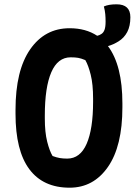

<svg xmlns="http://www.w3.org/2000/svg" viewBox="-20 -851 640 891"><path d="M303 -720Q378 -720 431 -685Q441 -687 450 -693Q460 -699 465 -712.5Q470 -726 470 -751Q470 -769 468.5 -785.5Q467 -802 462 -821Q473 -826 487.5 -828.5Q502 -831 521 -831Q585 -831 585 -771Q585 -730 570.5 -702.5Q556 -675 530 -659Q506 -644 481 -637Q548 -548 548 -371V-353Q548 -173 481 -76.5Q414 20 303 20Q180 20 116 -66Q52 -152 52 -323V-341Q52 -524 120 -622Q188 -720 303 -720ZM188 -301Q188 -237 199 -193.5Q210 -150 224 -127Q243 -120 258 -117.5Q273 -115 292 -115Q352 -115 382 -183.5Q412 -252 412 -379V-393Q412 -460 401 -504Q390 -548 376 -572Q357 -580 343 -582.5Q329 -585 308 -585Q248 -585 218 -515.5Q188 -446 188 -315Z"/></svg>

Font: Recursive Mn Csl St
Style: Bold
Weight: 700
Monospace: yes
Version: Version 1.079;hotconv 1.0.112;makeotfexe 2.5.65598; ttfautoh